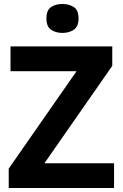

<svg xmlns="http://www.w3.org/2000/svg" viewBox="-20 -948 619 968"><path d="M555 0H24V-98L366 -589H33V-714H546V-616L204 -125H555ZM295 -928Q328 -928 352 -912.5Q376 -897 376 -855Q376 -814 352 -798Q328 -782 295 -782Q261 -782 237.5 -798Q214 -814 214 -855Q214 -897 237.5 -912.5Q261 -928 295 -928Z"/></svg>

Font: Noto Sans Ethiopic
Style: Bold
Weight: 700
Designer: Monotype Design Team
Foundry: Monotype Imaging Inc.
Version: Version 2.102; ttfautohint (v1.8.4.7-5d5b)